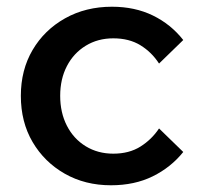

<svg xmlns="http://www.w3.org/2000/svg" viewBox="-20 -535 599 571"><path d="M453 -153 525 -83Q488 -37 434 -10.5Q380 16 310 16Q233 16 172.5 -18.5Q112 -53 77 -112.5Q42 -172 42 -250Q42 -327 77 -386.5Q112 -446 173.5 -480.5Q235 -515 313 -515Q381 -515 434.5 -489Q488 -463 525 -416L453 -346Q431 -380 397.5 -400.5Q364 -421 317 -421Q271 -421 235 -399Q199 -377 179 -338.5Q159 -300 159 -250Q159 -200 179 -161Q199 -122 235 -100Q271 -78 317 -78Q364 -78 397.5 -99Q431 -120 453 -153Z"/></svg>

Font: Wix Madefor Display SemiBold
Style: Regular
Weight: 600
Designer: Dalton Maag Ltd
Foundry: Dalton Maag Ltd
Version: Version 3.100